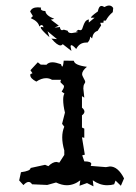

<svg xmlns="http://www.w3.org/2000/svg" viewBox="-20 -655 484 684"><path d="M313 8.8 290 -2.9 263.2 6.8 266.1 -12.7Q243.2 4.9 217.8 4.9Q200.7 4.9 179.7 -4.9L148.4 3.9L94.2 1.5Q88.9 -6.8 82 -6.8Q73.7 -6.8 63.5 4.4L48.3 -12.2L54.7 -41.5Q88.9 -45.9 88.9 -56.6L140.6 -67.9L152.3 -63Q167.5 -78.1 181.2 -78.1L191.4 -75.7L209 -103V-119.1Q201.7 -144.5 201.7 -165.5Q201.7 -186.5 209 -203.6L201.2 -213.9L211.4 -253.9Q205.1 -279.3 205.1 -299.8Q205.1 -314.5 209.5 -321.8L199.7 -328.6Q208 -341.3 208 -347.2Q208 -351.1 201.7 -355.7Q195.3 -360.4 195.3 -364.3L197.3 -370.6H165.5Q155.8 -376.5 144.5 -376.5Q127.4 -376.5 109.4 -364.3Q87.9 -375.5 87.9 -387.2L88.4 -391.1L95.7 -394L88.4 -404.8L114.7 -433.1L125 -424.8L145.5 -424.3Q152.8 -433.1 167 -433.1Q177.7 -433.1 197.3 -426.3Q199.7 -418 201.7 -418Q205.1 -418 207 -439L243.2 -438.5Q244.6 -422.9 289.6 -417Q272.5 -402.8 272.5 -391.1Q272.5 -385.7 278.1 -376.2Q283.7 -366.7 283.7 -363.3Q283.7 -360.8 280.3 -355.7Q276.9 -350.6 276.9 -339.8L280.3 -307.1L272 -312.5V-271.5Q280.8 -264.2 280.8 -257.3Q280.8 -250.5 272 -244.1V-200.7L280.3 -196.8V-164.1L272 -166L282.2 -104L272.9 -101.6L280.3 -80.1Q305.2 -80.1 305.2 -70.8L303.2 -64L357.4 -59.6L371.6 -62Q400.4 -62 421.9 -19.5L410.6 6.8L391.6 -11.7L386.7 1.5Q376 4.9 361.8 4.9Q335.4 4.9 310.5 -12.7ZM203.6 -497.6Q199.7 -493.2 195.3 -493.2Q183.6 -493.2 163.1 -517.6L183.1 -515.6L149.4 -543.5L156.2 -522.5Q125 -550.3 125 -557.1Q125 -559.1 127.9 -559.1L135.3 -557.6Q132.3 -565.9 128.4 -565.9Q124.5 -565.9 120.1 -560.5Q116.7 -578.6 89.8 -590.3L97.2 -597.7L87.4 -613.8Q93.3 -628.9 114.7 -628.9L126.5 -627.9L125.5 -624Q125.5 -616.2 141.6 -615.7Q143.1 -599.6 173.3 -587.9L161.1 -585L189.5 -563.5L174.3 -556.6L193.4 -558.6Q194.8 -547.4 201.2 -547.4L207.5 -549.3L221.2 -545.4Q222.2 -537.1 235.4 -537.1L259.3 -541L250.5 -543L258.8 -548.8L265.6 -547.4Q271 -547.4 272.9 -552.5Q274.9 -557.6 277.1 -564.2Q279.3 -570.8 283.2 -577.1Q287.1 -583.5 296.4 -585.9V-574.7L316.9 -591.8H303.7Q303.7 -596.7 328.6 -614.3Q332 -633.8 341.8 -633.8Q346.2 -633.8 351.6 -629.9Q361.3 -635.3 368.7 -635.3Q377.9 -635.3 383.3 -626.5L381.8 -611.8Q366.2 -599.1 356.9 -581.5H349.1L348.6 -574.2L336.9 -573.7L340.3 -564.5L327.6 -544.9Q311.5 -540.5 308.1 -518.1L300.8 -524.9V-522Q300.8 -512.2 292 -503.4H287.1Q263.2 -503.4 251.5 -480.5Q239.3 -494.1 234.4 -494.1Q231.4 -494.1 231.4 -489.3L234.4 -473.6Z"/></svg>

Font: Truetypewriter PolyglOTT
Style: Regular
Weight: 400
Designer: Sergey Beatoff a.k.a. Sam_T
Version: Version 3.76